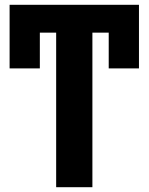

<svg xmlns="http://www.w3.org/2000/svg" viewBox="-20 -780 619 800"><path d="M365 0H214V-644H146V-495H20V-760H559V-495H433V-644H365Z"/></svg>

Font: Noto Sans
Style: Bold
Weight: 700
Designer: Monotype Design Team
Foundry: Monotype Imaging Inc.
Version: Version 2.000;GOOG;noto-source:20170915:90ef993387c0; ttfaut